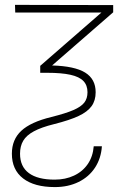

<svg xmlns="http://www.w3.org/2000/svg" viewBox="-20 -551 503 781"><path d="M440.4 -530.3V-501L191.9 -284.7Q283.2 -282.2 326.2 -255.9Q369.1 -229.5 369.1 -175.8Q369.1 -142.1 352.5 -119.1Q335.9 -96.2 299.6 -79.1Q263.2 -62 199.2 -45.9Q147.9 -33.2 117.7 -16.8Q87.4 -0.5 74.5 21.5Q61.5 43.5 61.5 74.2Q61.5 126.5 97.4 153.1Q133.3 179.7 202.1 179.7Q246.1 179.7 281 163.3Q315.9 147 336.9 116.5Q357.9 85.9 361.3 43.9H394.5Q391.1 93.3 366.5 130.9Q341.8 168.5 299.6 189.2Q257.3 210 203.1 210Q119.6 210 74 174.8Q28.3 139.6 28.3 74.2Q28.3 16.6 66.7 -19Q105 -54.7 189.5 -75.2Q247.6 -89.8 278.6 -103.3Q309.6 -116.7 322.8 -133.5Q335.9 -150.4 335.9 -175.8Q335.9 -204.1 319.3 -221.4Q302.7 -238.8 266.6 -246.8Q230.5 -254.9 170.9 -254.9H143.6V-283.2L392.6 -500H42L41 -531.2Z"/></svg>

Font: Pretendard GOV Thin
Style: Regular
Weight: 100
Designer: Base glyphs from Inter by Rasmus Andersson; Hangeul glyphs from Noto Sans CJK(Source Han Sans) by Jang Soo-young and Kan
Foundry: Kil Hyung-jin
Version: Version 1.309